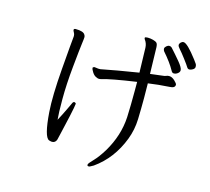

<svg xmlns="http://www.w3.org/2000/svg" viewBox="-118 -928 1235 1131"><g transform="rotate(15 500.0 -363.0)"><path d="M866 -789Q857 -789 849.5 -781.5Q842 -774 842 -765.5Q842 -757 855.5 -742.5Q869 -728 893.5 -695.5Q918 -663 924 -652.5Q930 -642 939.5 -642Q949 -642 960.5 -649Q972 -656 972 -666.5Q972 -677 968.5 -683Q965 -689 952 -706Q889 -789 866 -789ZM661 -548Q523 -526 433 -508H420L397 -511Q387 -509 387 -504Q387 -495 398.5 -477.5Q410 -460 425 -455Q432 -451 439.5 -451Q447 -451 454 -453Q504 -469 662 -492V-434Q662 -347 659 -276Q653 -163 590 -57Q560 -8 533 19.5Q506 47 506 54Q506 61 509 62Q512 63 516 63Q520 63 526.5 59Q533 55 543 50Q649 -25 699 -156Q722 -216 724 -281Q726 -346 726 -410L725 -500Q786 -509 854 -513Q887 -514 887 -534V-535Q887 -542 870 -558Q853 -574 836 -574H834Q825 -574 818.5 -570.5Q812 -567 789 -565Q766 -563 723 -557L719 -718Q718 -738 711.5 -744.5Q705 -751 688.5 -755.5Q672 -760 655.5 -760Q639 -760 638 -755V-753Q638 -749 641 -745Q656 -725 657 -699Q658 -673 661 -548ZM870 -598Q892 -608 892 -624Q892 -640 864 -673.5Q836 -707 806 -740Q800 -746 791 -746Q782 -746 773 -738Q764 -730 764 -722Q764 -714 769 -707Q817 -652 840 -610Q847 -596 856 -596Q865 -596 870 -598ZM338 -281H335Q328 -281 323 -268Q320 -262 304.5 -229Q289 -196 267 -155Q263 -193 263 -281Q263 -369 274 -480Q285 -591 289.5 -624Q294 -657 294 -665.5Q294 -674 290 -679Q281 -699 232 -699Q223 -699 221 -693V-690Q221 -686 226.5 -677Q232 -668 232 -658V-653Q228 -618 214.5 -450Q201 -282 208 -186Q219 -37 250 -25Q254 -24 258.5 -22.5Q263 -21 268 -21Q289 -21 296 -42Q299 -53 304.5 -78Q310 -103 317.5 -134.5Q325 -166 331.5 -196Q338 -226 342 -247Q346 -268 346 -273Q346 -278 338 -281Z"/></g></svg>

Font: LXGW WenKai Mono TC
Style: Regular
Weight: 400
Designer: LXGW / Fontworks Inc.
Foundry: LXGW / Fontworks Inc.
Version: Version 1.330